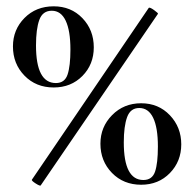

<svg xmlns="http://www.w3.org/2000/svg" viewBox="-20 -580 614 608"><path d="M21 -433Q21 -486 57.5 -523Q94 -560 150 -560Q205 -560 241 -522.5Q277 -485 277 -430Q277 -376 241 -339.5Q205 -303 150 -303Q94 -303 57.5 -340.5Q21 -378 21 -433ZM203 -423Q203 -483 188 -514.5Q173 -546 144 -546Q115 -546 104.5 -517Q94 -488 94 -436Q94 -317 157 -317Q185 -317 194 -344Q203 -371 203 -423ZM298 -125Q298 -178 335 -215.5Q372 -253 427 -253Q482 -253 518 -215Q554 -177 554 -123Q554 -69 518 -32Q482 5 427 5Q371 5 334.5 -32.5Q298 -70 298 -125ZM480 -116Q480 -176 465 -207Q450 -238 421 -238Q393 -238 382.5 -209Q372 -180 372 -129Q372 -10 434 -10Q462 -10 471 -36.5Q480 -63 480 -116ZM81 -11 451 -555Q454 -558 468 -548Q482 -538 480 -536L109 7Q107 10 93 1Q79 -8 81 -11Z"/></svg>

Font: Cormorant Infant SemiBold
Style: Regular
Weight: 600
Designer: Christian Thalmann (Catharsis Fonts)
Foundry: Catharsis Fonts
Version: Version 4.000